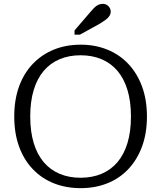

<svg xmlns="http://www.w3.org/2000/svg" viewBox="-20 -960 837 997"><path d="M399 17Q323 17 260 -8Q197 -33 150.5 -81.5Q104 -130 79 -199Q54 -268 54 -355Q54 -442 79 -511Q104 -580 150.5 -628.5Q197 -677 260 -702.5Q323 -728 399 -728Q474 -728 537 -702.5Q600 -677 646 -628.5Q692 -580 717.5 -511Q743 -442 743 -355Q743 -268 717.5 -199Q692 -130 646 -81.5Q600 -33 537 -8Q474 17 399 17ZM398 -37Q459 -37 507.5 -57.5Q556 -78 590 -118Q624 -158 642 -217.5Q660 -277 660 -355Q660 -433 642 -492.5Q624 -552 590 -592Q556 -632 507.5 -652.5Q459 -673 398 -673Q338 -673 289.5 -652.5Q241 -632 207 -592Q173 -552 155 -492.5Q137 -433 137 -355Q137 -277 155 -217.5Q173 -158 207 -118Q241 -78 289.5 -57.5Q338 -37 398 -37ZM447 -895 367 -802V-780H395L500 -838Q516 -848 528.5 -857Q541 -866 548 -877Q555 -888 555 -900Q555 -915 543.5 -927.5Q532 -940 513 -940Q500 -940 488.5 -934Q477 -928 467.5 -918Q458 -908 447 -895Z"/></svg>

Font: Roboto Serif 20pt Light
Style: Regular
Weight: 300
Version: Version 1.008